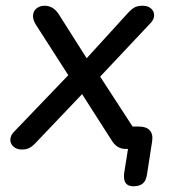

<svg xmlns="http://www.w3.org/2000/svg" viewBox="-20 -514 603 669"><path d="M412 101Q412 92 413 87L426 5H418Q387 5 369 -25L266 -186L106 -18Q93 -4 82.5 1.5Q72 7 57 7Q38 7 27 -3Q16 -13 16 -27Q16 -42 29 -55L218 -252L105 -428Q95 -444 95 -458Q95 -474 106.5 -484Q118 -494 135 -494Q166 -494 185 -464L282 -311L426 -469Q439 -483 449.5 -488.5Q460 -494 477 -494Q495 -494 506 -484.5Q517 -475 517 -461Q517 -446 504 -433L329 -247L442 -73H465Q490 -73 502 -59.5Q514 -46 510 -21L492 95Q489 115 478 125Q467 135 445 135Q412 135 412 101Z"/></svg>

Font: SN Pro
Style: Italic
Weight: 400
Italic angle: -9°
Designer: Tobias Whetton
Foundry: Supernotes
Version: Version 1.003